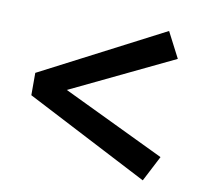

<svg xmlns="http://www.w3.org/2000/svg" viewBox="-63 -645 683 643"><g transform="rotate(10 278.5 -323.0)"><path d="M45 -285V-361L462 -577L507 -490L159 -323L507 -156L462 -69Z"/></g></svg>

Font: Source Serif 4 SmText
Style: Bold
Weight: 700
Designer: Frank Grießhammer
Foundry: Adobe
Version: Version 4.005;hotconv 1.1.0;makeotfexe 2.6.0